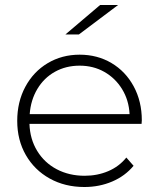

<svg xmlns="http://www.w3.org/2000/svg" viewBox="-20 -745 637 769"><path d="M547 -249H98Q100 -188 129 -140.5Q158 -93 207.5 -67Q257 -41 319 -41Q370 -41 413.5 -59.5Q457 -78 486 -114L515 -81Q481 -40 429.5 -18Q378 4 318 4Q240 4 179 -30Q118 -64 83.5 -124Q49 -184 49 -261Q49 -337 81.5 -397.5Q114 -458 171 -492Q228 -526 299 -526Q370 -526 426.5 -492.5Q483 -459 515.5 -399Q548 -339 548 -263ZM99 -288H499Q496 -344 469 -388Q442 -432 398 -457Q354 -482 299 -482Q244 -482 200 -457.5Q156 -433 129.5 -388.5Q103 -344 99 -288ZM381 -725H453L296 -607H242Z"/></svg>

Font: Idrija Light
Style: Regular
Weight: 300
Designer: Julieta Ulanovsky
Foundry: Julieta Ulanovsky
Version: Version 7.200